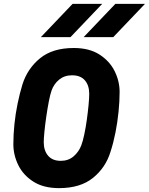

<svg xmlns="http://www.w3.org/2000/svg" viewBox="-20 -960 769 992"><path d="M285 12Q205 12 152.5 -21.5Q100 -55 74.5 -107Q49 -159 49 -215Q49 -264 54.5 -318Q60 -372 71 -425Q82 -478 96 -524Q122 -606 187 -659Q252 -712 361 -712Q441 -712 493.5 -678.5Q546 -645 572 -593Q598 -541 598 -485Q598 -437 592.5 -382.5Q587 -328 576.5 -275Q566 -222 551 -176Q526 -94 460.5 -41Q395 12 285 12ZM294 -129Q333 -129 360 -152Q387 -175 400 -209Q408 -230 415.5 -265.5Q423 -301 428.5 -340.5Q434 -380 437.5 -416.5Q441 -453 441 -475Q441 -519 418.5 -545Q396 -571 352 -571Q313 -571 285.5 -548.5Q258 -526 246 -491Q239 -471 232 -434.5Q225 -398 219 -356.5Q213 -315 209.5 -279.5Q206 -244 206 -225Q206 -182 228.5 -155.5Q251 -129 294 -129ZM191 -768 355 -940H508L344 -768ZM412 -768 576 -940H729L565 -768Z"/></svg>

Font: Finlandica
Style: Italic
Weight: 400
Italic angle: -8°
Designer: Niklas Ekholm, Juho Hiilivirta, Jaakko Suomalainen
Foundry: Helsinki Type Studio
Version: Version 1.064